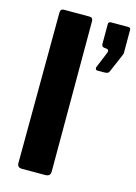

<svg xmlns="http://www.w3.org/2000/svg" viewBox="-114 -804 614 866"><g transform="rotate(15 193.0 -371.0)"><path d="M210 -24Q210 -11 204 -5.5Q198 0 183 0H77Q55 0 55 -21L58 -723Q58 -742 74 -742H195Q210 -742 210 -724ZM291 -516Q285 -516 283 -520.5Q281 -525 282 -529L313 -604Q319 -619 307 -622L297 -623Q282 -624 282 -638V-729Q282 -742 294 -742H375Q386 -742 386 -731V-623Q386 -621 385 -619Q384 -617 384 -615L347 -529Q345 -522 339.5 -519Q334 -516 322 -516Z"/></g></svg>

Font: Libre Franklin Thin
Style: Bold
Weight: 700
Version: Version 3.000